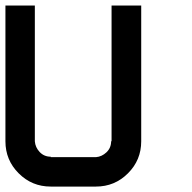

<svg xmlns="http://www.w3.org/2000/svg" viewBox="-20 -687 707 707"><path d="M333.3 -108.3Q355 -110 372.1 -126.2Q389.2 -142.5 389.2 -166.7H390.8V-666.7H500V-166.7Q500 -97.5 451.2 -48.8Q402.5 0 333.3 0H166.7Q97.5 0 48.8 -48.8Q0 -97.5 0 -166.7V-666.7H108.3V-166.7Q110 -144.2 126.2 -127.1Q142.5 -110 166.7 -110V-108.3Z"/></svg>

Font: 0xA000-Squareish-Mono
Style: Squareish-Mono-Bold
Weight: 700
Version: Version 0.1